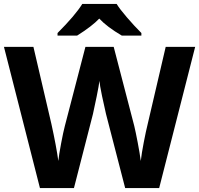

<svg xmlns="http://www.w3.org/2000/svg" viewBox="-20 -951 1007 971"><path d="M271 -784Q361 -874 396 -931H570Q585 -906 622 -863Q659 -820 695 -784V-771H596Q521 -815 482 -857Q445 -818 370 -771H271ZM0 -714H149L240 -324Q265 -210 275 -137Q278 -167 289 -225.5Q300 -284 308 -314L412 -714H555L659 -314Q666 -285 676.5 -230Q687 -175 692 -137Q696 -174 707 -231Q718 -288 727 -324L818 -714H967L785 0H613L516 -375Q508 -408 496 -465.5Q484 -523 483 -542Q480 -518 469 -463.5Q458 -409 450 -374L354 0H182Z"/></svg>

Font: OpenSansMMV
Style: Bold
Weight: 700
Foundry: Ascender Corporation
Version: Version 4.001